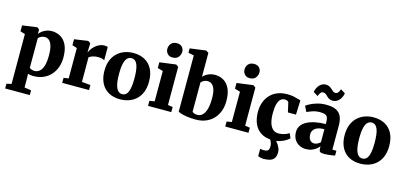

<svg xmlns="http://www.w3.org/2000/svg" viewBox="-84 -1431 4845 2297"><g transform="rotate(15 2338.5 -283.0)"><path d="M35 241.5V182.5L95 169.5L94.5 -448.5L35 -466.5V-540L214 -565H217.5L244.5 -544L244 -490Q257 -508 279.5 -525.5Q302 -543 332.2 -554.5Q362.5 -566 397.5 -566Q457.5 -566 506.2 -538.2Q555 -510.5 583.8 -450.8Q612.5 -391 612.5 -295Q612.5 -233.5 593.8 -178.2Q575 -123 537.5 -80.2Q500 -37.5 445 -13.2Q390 11 318 11Q300 11 281.8 7.8Q263.5 4.5 253.5 1L256 80.5V169.5L340 182.5V241.5ZM319.5 -52Q352.5 -52 379.8 -73.8Q407 -95.5 423 -144.8Q439 -194 439 -277Q439 -330.5 431.5 -368.2Q424 -406 410.2 -430Q396.5 -454 378 -465Q359.5 -476 337.5 -476Q318.5 -476 302.8 -470.8Q287 -465.5 275 -457.2Q263 -449 256 -440V-74.5Q263 -65.5 280.2 -58.8Q297.5 -52 319.5 -52Z M677 0V-62L738 -71.5V-448L678.5 -466.5V-540.5L845 -565H849.5L878 -544V-520L874.5 -432.5H878Q882.5 -447.5 896.8 -469.2Q911 -491 934 -512.5Q957 -534 987 -548.2Q1017 -562.5 1052.5 -562.5Q1066 -562.5 1076 -560.2Q1086 -558 1092 -555.5V-390Q1080.5 -399 1061.8 -404Q1043 -409 1011 -409Q985 -409 963.8 -404Q942.5 -399 927 -392Q911.5 -385 901.5 -378L902 -72L1009 -62V0Z M1127 -272.5Q1127 -347.5 1149.8 -402.8Q1172.5 -458 1212 -494.2Q1251.5 -530.5 1302 -548.2Q1352.5 -566 1409 -566Q1491.5 -566 1551.5 -532.8Q1611.5 -499.5 1644 -436.2Q1676.5 -373 1676.5 -282.5Q1676.5 -205.5 1653.8 -150.2Q1631 -95 1591.5 -59Q1552 -23 1501.2 -6Q1450.5 11 1394 11Q1332.5 11 1283.2 -7.8Q1234 -26.5 1199.2 -62.8Q1164.5 -99 1145.8 -152Q1127 -205 1127 -272.5ZM1404.5 -55Q1436 -55 1456.5 -77.8Q1477 -100.5 1487.5 -148Q1498 -195.5 1498 -270Q1498 -326 1493 -369Q1488 -412 1476.8 -441Q1465.5 -470 1447 -485Q1428.5 -500 1402 -500Q1371 -500 1349.5 -477.2Q1328 -454.5 1316.8 -407.2Q1305.5 -360 1305.5 -285Q1305.5 -228 1311 -185.2Q1316.5 -142.5 1328.5 -113.5Q1340.5 -84.5 1359 -69.8Q1377.5 -55 1404.5 -55Z M1740 0V-62.5L1802.5 -72.5V-448L1735.5 -467.5V-538.5L1934.5 -565H1938L1967.5 -544V-72L2028 -62.5V0ZM1871.5 -634.5Q1830 -634.5 1808 -660.5Q1786 -686.5 1786 -718Q1786 -757.5 1810 -785.5Q1834 -813.5 1881 -813.5H1882Q1924 -813.5 1946 -788.8Q1968 -764 1968 -732.5Q1968 -693 1943.8 -663.8Q1919.5 -634.5 1872.5 -634.5Z M2042.5 -738.5V-793L2237.5 -819.5H2241L2273 -799.5V-503.5Q2288 -519.5 2309.5 -533.8Q2331 -548 2358.5 -557Q2386 -566 2417.5 -566Q2478 -566 2526.2 -538.2Q2574.5 -510.5 2602.5 -450.8Q2630.5 -391 2630.5 -295.5Q2630.5 -229.5 2610 -173.5Q2589.5 -117.5 2551 -76.2Q2512.5 -35 2457.5 -12Q2402.5 11 2334.5 11Q2268 11 2220.8 3.5Q2173.5 -4 2146.5 -13.2Q2119.5 -22.5 2112.5 -27V-724.5ZM2354.5 -470.5Q2336 -470.5 2320.5 -465Q2305 -459.5 2293 -450.8Q2281 -442 2273 -433V-71.5Q2278 -61.5 2296.5 -55Q2315 -48.5 2338 -48.5Q2373 -48.5 2399.5 -73.5Q2426 -98.5 2441 -149.2Q2456 -200 2456.5 -277.5Q2457.5 -348 2444.2 -390.2Q2431 -432.5 2407.8 -451.5Q2384.5 -470.5 2354.5 -470.5Z M2696 0V-62.5L2758.5 -72.5V-448L2691.5 -467.5V-538.5L2890.5 -565H2894L2923.5 -544V-72L2984 -62.5V0ZM2827.5 -634.5Q2786 -634.5 2764 -660.5Q2742 -686.5 2742 -718Q2742 -757.5 2766 -785.5Q2790 -813.5 2837 -813.5H2838Q2880 -813.5 2902 -788.8Q2924 -764 2924 -732.5Q2924 -693 2899.8 -663.8Q2875.5 -634.5 2828.5 -634.5Z M3287.5 11Q3197 11 3139.8 -25.8Q3082.5 -62.5 3055.2 -126.2Q3028 -190 3028 -271.5Q3028 -339 3048.5 -393.2Q3069 -447.5 3106.5 -486.2Q3144 -525 3196.5 -545.5Q3249 -566 3313 -566Q3359.5 -566 3391.2 -559.5Q3423 -553 3445.2 -545.5Q3467.5 -538 3483.5 -535.5L3476.5 -357H3376.5L3350.5 -471.5Q3348.5 -481 3340.2 -486.8Q3332 -492.5 3321.5 -495Q3311 -497.5 3302 -497.5Q3273.5 -497.5 3251.5 -479.2Q3229.5 -461 3217 -418.2Q3204.5 -375.5 3204 -301Q3204 -247 3212.5 -206.5Q3221 -166 3237.2 -139.2Q3253.5 -112.5 3276.8 -98.8Q3300 -85 3327.5 -85Q3357.5 -85 3381.8 -90.5Q3406 -96 3426.2 -104.8Q3446.5 -113.5 3462 -123L3486.5 -66.5Q3474.5 -52.5 3446.2 -34.5Q3418 -16.5 3377.2 -2.8Q3336.5 11 3287.5 11ZM3239.5 255Q3222 255 3201.8 250.8Q3181.5 246.5 3168.5 241L3169 148.5Q3179.5 151.5 3191.8 153Q3204 154.5 3210 154.5Q3244 154.5 3262 143.2Q3280 132 3280 86.5Q3280 69 3274.2 51Q3268.5 33 3261 18.5Q3253.5 4 3248 -3L3297 -6.5L3317 -3Q3328 6.5 3345 28.5Q3362 50.5 3375.2 80.2Q3388.5 110 3386.5 144Q3385 186 3366.8 210.2Q3348.5 234.5 3316.5 244.8Q3284.5 255 3239.5 255Z M3696.5 11Q3651 11 3613 -8.8Q3575 -28.5 3552.5 -66.2Q3530 -104 3530 -157.5Q3530 -203.5 3554.2 -237.5Q3578.5 -271.5 3622.2 -294Q3666 -316.5 3724.2 -328Q3782.5 -339.5 3850.5 -340V-363Q3850.5 -396.5 3843 -417.8Q3835.5 -439 3814.2 -449.5Q3793 -460 3752.5 -460Q3696 -460 3653.8 -445Q3611.5 -430 3587.5 -419.5L3554.5 -488Q3567.5 -499 3602 -517.2Q3636.5 -535.5 3686.8 -550.2Q3737 -565 3797.5 -565Q3875.5 -565 3920.8 -542.2Q3966 -519.5 3985.8 -474.5Q4005.5 -429.5 4005.5 -361.5V-65L4055.5 -64V-4.5Q4044 -2 4021 1.5Q3998 5 3971.2 7.8Q3944.5 10.5 3923 10.5Q3884.5 10.5 3871.5 -0.5Q3858.5 -11.5 3858.5 -43V-67.5Q3846.5 -51 3823.8 -32.5Q3801 -14 3769 -1.5Q3737 11 3696.5 11ZM3775 -79.5Q3793 -79.5 3814.5 -89.8Q3836 -100 3850.5 -115V-276Q3796.5 -276 3763.5 -261.8Q3730.5 -247.5 3716 -224.5Q3701.5 -201.5 3701.5 -174.5Q3701.5 -144.5 3710.5 -123.5Q3719.5 -102.5 3736 -91Q3752.5 -79.5 3775 -79.5ZM3611 -674.5Q3623 -731.5 3655.5 -764Q3688 -796.5 3730.5 -796.5Q3757.5 -796.5 3775.5 -786.5Q3793.5 -776.5 3807 -763.2Q3820.5 -750 3833.2 -740Q3846 -730 3861.5 -729.5Q3883 -729 3896.5 -745.8Q3910 -762.5 3918.5 -789.5L3976 -753.5Q3965.5 -698 3933 -664.5Q3900.5 -631 3856.5 -631Q3830 -631 3812.5 -641Q3795 -651 3782 -664.2Q3769 -677.5 3756.2 -687.8Q3743.5 -698 3726 -698Q3704 -698 3691 -681.8Q3678 -665.5 3669 -638Z M4102 -272.5Q4102 -347.5 4124.8 -402.8Q4147.5 -458 4187 -494.2Q4226.5 -530.5 4277 -548.2Q4327.5 -566 4384 -566Q4466.5 -566 4526.5 -532.8Q4586.5 -499.5 4619 -436.2Q4651.5 -373 4651.5 -282.5Q4651.5 -205.5 4628.8 -150.2Q4606 -95 4566.5 -59Q4527 -23 4476.2 -6Q4425.5 11 4369 11Q4307.5 11 4258.2 -7.8Q4209 -26.5 4174.2 -62.8Q4139.5 -99 4120.8 -152Q4102 -205 4102 -272.5ZM4379.5 -55Q4411 -55 4431.5 -77.8Q4452 -100.5 4462.5 -148Q4473 -195.5 4473 -270Q4473 -326 4468 -369Q4463 -412 4451.8 -441Q4440.5 -470 4422 -485Q4403.5 -500 4377 -500Q4346 -500 4324.5 -477.2Q4303 -454.5 4291.8 -407.2Q4280.5 -360 4280.5 -285Q4280.5 -228 4286 -185.2Q4291.5 -142.5 4303.5 -113.5Q4315.5 -84.5 4334 -69.8Q4352.5 -55 4379.5 -55Z"/></g></svg>

Font: Merriweather 28pt Black
Style: Regular
Weight: 900
Version: Version 2.100